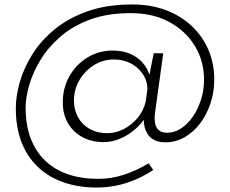

<svg xmlns="http://www.w3.org/2000/svg" viewBox="-20 -630 1033 862"><path d="M414 212Q332 212 265 188.5Q198 165 150 119.5Q102 74 76.5 8Q51 -58 51 -144Q51 -199 69 -262Q87 -325 125.5 -386.5Q164 -448 225.5 -498.5Q287 -549 373.5 -579.5Q460 -610 574 -610Q657 -610 724.5 -584.5Q792 -559 841 -513Q890 -467 916 -405.5Q942 -344 942 -272Q942 -217 925 -166Q908 -115 878.5 -76Q849 -37 809 -14Q769 9 722 9Q684 9 660.5 -9Q637 -27 629 -60.5Q621 -94 630 -139L639 -114Q622 -82 591.5 -54Q561 -26 523 -9Q485 8 445 8Q391 8 349 -15Q307 -38 284 -79Q261 -120 262 -173Q262 -235 291.5 -287.5Q321 -340 372 -371.5Q423 -403 486 -403Q530 -403 563 -389Q596 -375 618.5 -350.5Q641 -326 651 -294L670 -391H713L675 -117Q673 -97 676 -78Q679 -59 692 -46.5Q705 -34 731 -34Q763 -34 793 -53.5Q823 -73 846 -106.5Q869 -140 882.5 -182.5Q896 -225 896 -272Q896 -356 855 -423.5Q814 -491 740.5 -531Q667 -571 567 -571Q461 -571 382.5 -541.5Q304 -512 249 -463.5Q194 -415 160 -358Q126 -301 110.5 -245.5Q95 -190 95 -147Q95 -69 117.5 -9.5Q140 50 182.5 91Q225 132 285.5 152.5Q346 173 421 173Q482 173 539.5 153.5Q597 134 647 103L668 133Q631 158 589 176Q547 194 503 203Q459 212 414 212ZM461 -32Q499 -32 535.5 -50.5Q572 -69 599 -102Q626 -135 635 -178L642 -234Q640 -271 619.5 -300Q599 -329 566 -346Q533 -363 491 -363Q443 -363 402.5 -338Q362 -313 337 -271Q312 -229 312 -178Q312 -137 330.5 -103.5Q349 -70 383 -51Q417 -32 461 -32Z"/></svg>

Font: Josefin Sans Thin Light
Style: Regular
Weight: 300
Version: Version 2.000